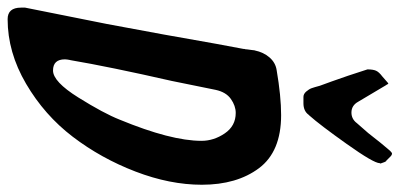

<svg xmlns="http://www.w3.org/2000/svg" viewBox="-344 -770 1073 516"><g transform="rotate(90 193.0 -511.5)"><path d="M245 -806 243 -804Q233 -790 212 -790H195Q187 -790 180.5 -797.5Q174 -805 171.5 -812Q169 -819 165 -834L153 -867Q148 -882 138 -910L121 -962Q121 -977 124.5 -985Q128 -993 140 -1002L156 -1016Q158 -1018 160 -1018Q161 -1015 164 -1011L208 -937Q218 -919 237 -919Q254 -919 265 -933L264 -932L292 -964Q324 -1005 334 -1016L340 -1023Q345 -1028 347 -1028Q351 -1028 355 -1024L367 -1012V-1013Q370 -1010 374 -997L373 -995Q373 -979 321.5 -906.5Q270 -834 245 -806ZM-14 5Q-45 5 -45 -31V-42L-1 -262Q29 -421 52 -554Q63 -612 66 -629V-631L67 -635V-637L69 -652Q69 -654 69.5 -656.5Q70 -659 70 -660V-659Q75 -683 89 -699Q103 -715 123 -718Q193 -730 244 -730Q342 -730 386.5 -670.5Q431 -611 431 -517Q431 -431 395.5 -338.5Q360 -246 302 -170Q244 -94 159.5 -44.5Q75 5 -14 5ZM96 -163V-164Q94 -154 94 -149Q94 -117 124 -117Q154 -117 196.5 -185Q239 -253 256 -296Q313 -434 313 -516Q313 -549 293 -578.5Q273 -608 238 -608Q219 -608 200.5 -595Q182 -582 176 -554Q168 -514 152 -436Q114 -269 96 -163Z"/></g></svg>

Font: Bangerz Fix
Style: Regular
Weight: 400
Designer: vernon adams
Foundry: Vernon Adams
Version: Version 2.10;December 28, 2023;FontCreator 13.0.0.2683 64-bi